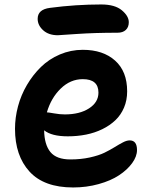

<svg xmlns="http://www.w3.org/2000/svg" viewBox="-20 -766 665 856"><path d="M237.8 -608.9Q196.8 -608.9 172.4 -631.1Q147.9 -653.3 147.9 -682.1Q147.9 -724.1 203.1 -731Q317.9 -746.1 431.2 -746.1Q492.2 -746.1 523.2 -720.2Q554.2 -694.3 554.2 -667Q554.2 -645 541 -632.6Q527.8 -620.1 503.9 -620.1Q403.3 -620.1 321.8 -614.5Q240.2 -608.9 237.8 -608.9ZM306.2 69.8Q176.3 69.8 111.6 -1Q46.9 -71.8 46.9 -191.9Q46.9 -241.7 60.3 -292Q73.7 -342.3 100.1 -387.2Q126.5 -432.1 162.4 -467.3Q198.2 -502.4 246.8 -523.2Q295.4 -543.9 349.1 -543.9Q439.5 -543.9 493.2 -495.8Q546.9 -447.8 546.9 -358.9Q546.9 -319.3 533 -286.4Q519 -253.4 494.4 -230Q469.7 -206.5 436.3 -190.2Q402.8 -173.8 364 -166Q325.2 -158.2 282.2 -158.2Q210 -158.2 176.8 -185.1Q177.7 -121.1 204.8 -88.1Q231.9 -55.2 293.9 -55.2Q340.8 -55.2 380.6 -64Q420.4 -72.8 445.8 -85.2Q471.2 -97.7 491.2 -110.1Q511.2 -122.6 528.1 -131.3Q544.9 -140.1 558.1 -140.1Q590.8 -140.1 590.8 -97.2Q590.8 -68.4 569.1 -38.6Q547.4 -8.8 510.7 15.4Q474.1 39.6 419.9 54.7Q365.7 69.8 306.2 69.8ZM349.1 -413.1Q293.9 -413.1 250.7 -371.1Q207.5 -329.1 189 -265.1Q195.3 -265.1 221.2 -260.5Q247.1 -255.9 269 -255.9Q335.4 -255.9 377.2 -283Q418.9 -310.1 418.9 -353Q418.9 -413.1 349.1 -413.1Z"/></svg>

Font: Shantell Sans Irregular Bouncy
Style: Regular
Weight: 600
Designer: Stephen Nixon, Anya Danilova, Shantell Martin
Foundry: Arrow Type
Version: Version 1.006;[9816181b4]